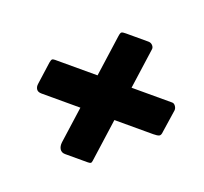

<svg xmlns="http://www.w3.org/2000/svg" viewBox="-97 -748 794 747"><g transform="rotate(20 300.0 -374.0)"><path d="M570 -325Q569 -310 562 -306.5Q555 -303 538 -303H75Q60 -303 54 -312Q48 -321 50 -334L63 -427Q65 -438 68 -441Q71 -444 80 -444H565Q573 -444 579 -435.5Q585 -427 584 -418ZM242 -113Q227 -113 220 -124Q213 -135 215 -152L280 -615Q282 -630 286.5 -632.5Q291 -635 304 -635H397Q408 -635 415 -627Q422 -619 420 -610L352 -125Q351 -117 347.5 -115Q344 -113 335 -113Z"/></g></svg>

Font: Libre Franklin Thin Black
Style: Italic
Weight: 900
Italic angle: -8°
Version: Version 2.000